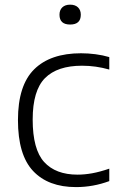

<svg xmlns="http://www.w3.org/2000/svg" viewBox="-20 -772 498 802"><path d="M297.5 9.5Q181.5 9.5 118.2 -57.8Q55 -125 55 -270.5Q55 -415.5 122.8 -482.5Q190.5 -549.5 318.5 -549.5Q348.5 -549.5 379 -545.5Q409.5 -541.5 436.5 -533.5V-481.5Q408 -489.5 380 -493.5Q352 -497.5 322.5 -497.5Q219.5 -497.5 168 -445.8Q116.5 -394 116.5 -272.5Q116.5 -148 164.5 -95.2Q212.5 -42.5 304 -42.5Q333 -42.5 365 -48.2Q397 -54 436.5 -67.5V-15.5Q369 9.5 297.5 9.5ZM273 -669.5Q228.5 -669.5 228.5 -710.5Q228.5 -730 240.2 -741.2Q252 -752.5 273 -752.5Q294 -752.5 305.8 -741.2Q317.5 -730 317.5 -710.5Q317.5 -669.5 273 -669.5Z"/></svg>

Font: Encode Sans Semi Expanded Light
Style: Regular
Weight: 300
Width: 6
Designer: Multiple Designers
Foundry: Impallari Type
Version: Version 3.000; ttfautohint (v1.8.3) -l 8 -r 50 -G 200 -x 14 